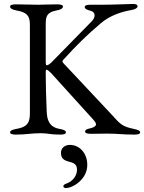

<svg xmlns="http://www.w3.org/2000/svg" viewBox="-20 -675 728 970"><path d="M60 5C114 5 137 -2 186 -2C224 -2 230 5 284 5C301 5 313 2 313 -6C313 -15 303 -20 280 -24C230 -33 218 -67 216 -110C213 -190 211 -239 211 -302C211 -309 210 -323 215 -323C220 -323 230 -314 238 -306L450 -72C458 -63 465 -55 465 -47C465 -39 457 -32 437 -27C418 -23 410 -19 410 -10C410 -2 422 1 439 1C484 1 495 0 520 0C575 0 600 5 659 5C676 5 688 2 688 -6C688 -15 678 -19 655 -24C598 -36 588 -47 545 -95L303 -353C296 -360 293 -366 298 -371C368 -448 418 -497 490 -558C536 -597 592 -615 642 -624C665 -628 675 -635 675 -644C675 -651 666 -655 653 -655C640 -655 548 -651 491 -651H437C420 -651 408 -648 408 -640C408 -631 416 -626 439 -620C451 -617 458 -608 458 -597C458 -588 453 -577 443 -567L243 -363C236 -355 223 -345 216 -345C211 -345 211 -359 211 -364V-551C211 -590 215 -613 265 -622C288 -626 298 -633 298 -642C298 -650 286 -653 269 -653C215 -653 210 -651 172 -651C128 -651 114 -653 60 -653C43 -653 31 -650 31 -642C31 -633 41 -626 64 -622C114 -613 131 -597 131 -551V-101C131 -51 114 -33 64 -24C41 -20 31 -15 31 -6C31 2 43 5 60 5ZM313 275C347 275 421 232 421 158C421 98 381 57 333 57C306 57 288 74 288 97C288 124 302 135 326 141C354 148 369 155 369 183C369 210 350 241 314 253C305 256 300 261 300 266C300 271 305 275 313 275Z"/></svg>

Font: Garamond-Math
Style: Regular
Weight: 400
Version: Version 2019-08-16